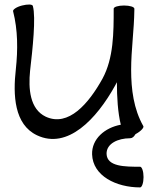

<svg xmlns="http://www.w3.org/2000/svg" viewBox="-20 -571 685 836"><path d="M37 -522C58 -440 58 -354 49 -270C36 -156 42 -29 141 18C274 81 400 -52 481 -198C484 -203 486 -208 489 -213C489 -149 493 -81 506 -28C436 -15 379 34 381 101C384 195 486 245 590 245C598 245 605 225 605 200C605 175 598 155 590 155C524 155 446 155 444 99C443 54 494 31 546 31C556 31 564 24 569 14C570 14 571 13 572 12C594 0 608 -16 604 -22C562 -96 551 -182 551 -267C551 -354 564 -441 565 -528V-529C565 -530 565 -532 565 -533C565 -541 545 -547 520 -547C495 -547 475 -541 475 -533C475 -429 475 -318 426 -228C366 -120 278 -17 179 -63C110 -96 103 -184 111 -263C122 -358 137 -495 123 -545C121 -553 100 -553 76 -547C52 -541 35 -529 37 -522Z"/></svg>

Font: Nupuram
Style: Regular
Weight: 400
Designer: Santhosh Thottingal (santhosh.thottingal@gmail.com)
Foundry: SMC
Version: Version 1.000